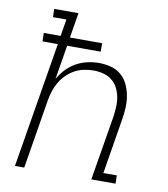

<svg xmlns="http://www.w3.org/2000/svg" viewBox="-82 -805 765 874"><g transform="rotate(10 300.0 -367.5)"><path d="M46 0 142 -580H71L70 -619H148L161 -697H99L98 -735H210L191 -619H340V-580H185L159 -422Q173 -447 193 -468Q213 -489 237.5 -502.5Q262 -516 289 -522Q316 -528 342 -528Q370 -528 397 -521Q424 -514 444 -497Q464 -480 475.5 -456Q487 -432 492 -405.5Q497 -379 496 -351Q495 -323 490 -294L448 -38H510L511 0H399L449 -301Q452 -324 453 -347Q454 -370 449.5 -392Q445 -414 435 -433Q425 -452 407.5 -465.5Q390 -479 368 -484.5Q346 -490 323 -490Q302 -490 279.5 -485.5Q257 -481 237 -470Q217 -459 200 -442.5Q183 -426 171.5 -406.5Q160 -387 153 -366Q146 -345 142 -323L89 0Z"/></g></svg>

Font: Iosevka Etoile Extralight
Style: Italic
Weight: 200
Italic angle: -9°
Designer: Belleve Invis
Foundry: Belleve Invis
Version: Version 22.1.2; ttfautohint (v1.8.4)